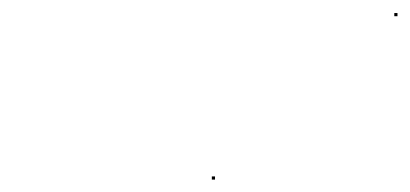

<svg xmlns="http://www.w3.org/2000/svg" viewBox="-20 -280 645 302"><path d="M313.2 2.5H318.2V-2.5H313.2ZM600.2 -254.5H605.2V-259.5H600.2Z"/></svg>

Font: FRB American Cursive Just Endings
Style: Italic
Weight: 400
Italic angle: -25°
Version: Version 2.0;Modular Font Editor K font №1